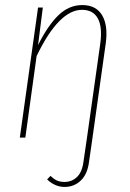

<svg xmlns="http://www.w3.org/2000/svg" viewBox="-20 -549 517 766"><path d="M308.1 -528.8Q363.3 -528.8 387.5 -488Q411.6 -447.3 401.9 -376L349.1 0L335 98.1Q328.6 146.5 302 171.6Q275.4 196.8 237.8 196.8Q199.7 196.8 168 167L181.2 152.8Q194.3 165 206.5 170.9Q218.8 176.8 237.8 176.8Q266.6 176.8 287.1 157.2Q307.6 137.7 313 96.2L327.1 0L379.9 -374Q389.2 -440.9 370.4 -475.3Q351.6 -509.8 307.1 -509.8Q214.8 -509.8 126 -325.2L81.1 0H59.1L131.8 -519H150.9L131.8 -369.1Q171.4 -448.2 213.4 -488.5Q255.4 -528.8 308.1 -528.8Z"/></svg>

Font: Fira Sans Compressed Thin
Style: Italic
Weight: 100
Width: 3
Italic angle: -8°
Designer: Carrois Corporate & Edenspiekermann AG
Foundry: Carrois Corporate GbR & Edenspiekermann AG
Version: Version 4.203;PS 004.203;hotconv 1.0.88;makeotf.lib2.5.64775